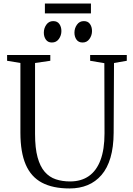

<svg xmlns="http://www.w3.org/2000/svg" viewBox="-20 -1053 749 1082"><path d="M372 9Q278 9 216.5 -23.5Q155 -56 125 -125.5Q95 -195 95 -305.5V-698L20 -710.5V-743H263.5V-710.5L177.5 -698V-298.5Q177.5 -218.5 191.8 -166.5Q206 -114.5 232.2 -84.5Q258.5 -54.5 294.8 -42.5Q331 -30.5 375 -30.5Q437.5 -30.5 480.8 -60.8Q524 -91 546.5 -151.2Q569 -211.5 569 -301L568 -697L488 -710.5V-743H694.5V-710.5L622.5 -698L620.5 -305Q620 -223.5 602.5 -164.2Q585 -105 552 -66.8Q519 -28.5 473.8 -9.8Q428.5 9 372 9ZM272 -813.5Q250 -813.5 238.5 -829.8Q227 -846 227 -869Q227 -894 241.2 -914Q255.5 -934 279.5 -934H280.5Q303 -934 314.5 -917.8Q326 -901.5 326 -878Q326 -853.5 311.8 -833.5Q297.5 -813.5 273 -813.5ZM445 -813.5Q422.5 -813.5 411 -829.8Q399.5 -846 399.5 -869Q399.5 -894 413.8 -914Q428 -934 452 -934H453Q475.5 -934 487 -917.8Q498.5 -901.5 498.5 -878Q498.5 -853.5 484.2 -833.5Q470 -813.5 446 -813.5ZM492.5 -1033V-977.5H233V-1033Z"/></svg>

Font: Merriweather 72pt Light
Style: Regular
Weight: 300
Version: Version 2.100